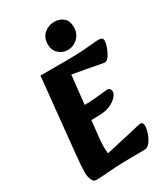

<svg xmlns="http://www.w3.org/2000/svg" viewBox="-222 -1011 980 1122"><g transform="rotate(-30 267.5 -450.0)"><path d="M86 12Q68 12 58.5 -10Q49 -32 49 -59Q49 -98 58 -186L108 -680H282Q350 -680 395 -683Q440 -686 466 -689Q492 -692 503 -692Q514 -692 524.5 -688.5Q535 -685 535 -670Q535 -652 525.5 -625.5Q516 -599 502 -578.5Q488 -558 473 -558Q463 -558 435.5 -564Q408 -570 379 -575L267 -595L222 -179Q220 -155 220 -132.5Q220 -110 223 -89L412 -132Q430 -136 448.5 -140.5Q467 -145 474 -145Q491 -145 491 -118Q491 -100 481.5 -72Q472 -44 455.5 -22Q439 0 417 0H372Q260 0 186 6Q112 12 86 12ZM173 -305 186 -402H234Q277 -402 312.5 -405Q348 -408 372 -411Q396 -414 402 -414Q416 -414 422 -406Q428 -398 428 -388Q428 -373 411 -354Q394 -335 363.5 -321.5Q333 -308 291 -307ZM322 -729Q287 -729 261.5 -753Q236 -777 236 -815Q236 -861 265.5 -886.5Q295 -912 334 -912Q370 -912 394.5 -891Q419 -870 419 -827Q419 -785 390 -757Q361 -729 322 -729Z"/></g></svg>

Font: Alkatra
Style: Bold
Weight: 700
Designer: Suman Bhandary
Version: Version 1.100;gftools[0.9.22]